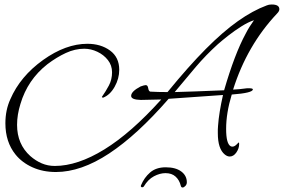

<svg xmlns="http://www.w3.org/2000/svg" viewBox="-20 -647 1264 855"><path d="M718 98Q762 98 787 116.5Q812 135 812 165Q812 174 805.5 181Q799 188 793 188Q787 188 785 180Q779 155 762 139.5Q745 124 717 124Q692 124 665.5 138Q639 152 620 184Q617 187 613 187Q610 187 608 184.5Q606 182 608 178Q622 144 648.5 121Q675 98 718 98ZM229 119Q171 119 124.5 98Q78 77 49 41Q4 -15 4 -98Q4 -157 26 -205Q70 -307 172 -380Q273 -452 369 -452Q429 -452 470 -422Q511 -392 511 -336Q511 -297 490.5 -260.5Q470 -224 439 -212Q437 -212 435 -213.5Q433 -215 434 -216Q451 -240 465 -266.5Q479 -293 479 -325Q479 -356 460.5 -379.5Q442 -403 413.5 -416.5Q385 -430 355 -430Q314 -430 273 -411Q232 -392 191 -361Q103 -292 71 -184Q56 -136 56 -91Q56 -5 115 48Q139 69 166 80.5Q193 92 224 92Q325 92 444.5 18.5Q564 -55 698 -204L607 -202Q564 -203 564 -220Q564 -240 606 -262Q623 -268 629 -268Q638 -268 640 -254Q642 -241 649 -239Q666 -238 685 -237.5Q704 -237 726 -237Q820 -352 896.5 -429Q973 -506 1039.5 -553Q1106 -600 1168 -623Q1177 -627 1190 -627Q1224 -627 1224 -606Q1224 -597 1214 -587Q1080 -445 1018 -248Q1033 -249 1046.5 -250Q1060 -251 1072 -253Q1077 -254 1080.5 -254Q1084 -254 1088 -254Q1106 -254 1106 -249Q1106 -233 1012 -226Q987 -144 987 -73Q987 -7 1007 4Q1009 5 1011 5.5Q1013 6 1015 6Q1024 6 1033.5 -3.5Q1043 -13 1043 -13Q1045 -11 1045 -6Q1045 14 1032.5 32Q1020 50 1003 50Q992 50 981 41Q950 16 950 -54Q950 -62 950 -70.5Q950 -79 951 -87Q953 -116 958.5 -150Q964 -184 973 -224L731 -207Q591 -46 466 36.5Q341 119 229 119ZM758 -237Q796 -238 851.5 -240Q907 -242 978 -245Q1025 -407 1074 -497Q1082 -513 1091.5 -528Q1101 -543 1111 -557Q1086 -549 1055 -529.5Q1024 -510 996 -488Q968 -466 950 -450Q898 -403 851.5 -348.5Q805 -294 758 -237Z"/></svg>

Font: Ephesis
Style: Regular
Weight: 400
Designer: Robert E. Leuschke
Foundry: Robert E. Leuschke
Version: Version 1.010; ttfautohint (v1.8.3)